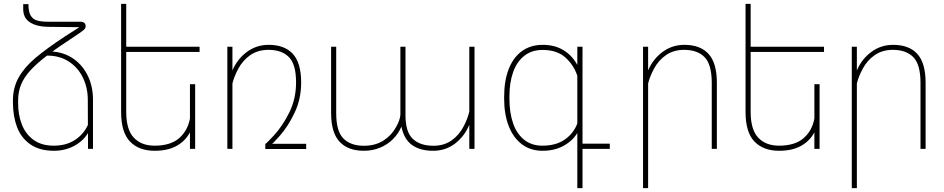

<svg xmlns="http://www.w3.org/2000/svg" viewBox="-20 -770 4881 993"><path d="M460.9 -255.4V0H435.1V-82Q409.7 -40 362.8 -15.1Q315.9 9.8 259.3 9.8Q184.6 9.8 137.2 -23.2Q89.8 -56.2 68.6 -111.6Q47.4 -167 46.9 -237.3V-250.5Q46.9 -316.9 76.9 -369.9Q106.9 -422.9 163.6 -470.7Q220.2 -518.6 318.8 -583.5L390.6 -629.4L225.6 -631.3Q170.4 -632.3 135.3 -654.3Q100.1 -676.3 100.1 -722.7V-748.5H127Q127 -710 138.2 -690.4Q149.4 -670.9 170.9 -664.3Q192.4 -657.7 229 -657.7H396Q409.2 -657.7 416 -651.6Q422.9 -645.5 422.9 -635.3V-632.8Q422.9 -623.5 411.4 -613.8Q399.9 -604 364.3 -580.6Q359.9 -577.6 341.3 -565.4Q280.3 -524.9 251 -503.4Q313.5 -499 361.1 -465.3Q408.7 -431.6 434.8 -376.7Q460.9 -321.8 460.9 -255.4ZM434.6 -124 434.1 -255.4Q433.6 -317.9 408.2 -369.6Q382.8 -421.4 335.4 -451.9Q288.1 -482.4 224.6 -482.4H223.1Q169.4 -441.4 137 -405.8Q104.5 -370.1 89.1 -332.8Q73.7 -295.4 73.7 -250.5V-239.3Q73.2 -178.7 92.3 -128.2Q111.3 -77.6 152.8 -47.1Q194.3 -16.6 257.8 -16.6Q321.8 -16.6 366.9 -45.7Q412.1 -74.7 434.6 -124Z M632.8 -501.5V-189.5Q633.3 -98.6 672.4 -57.6Q711.4 -16.6 779.3 -16.6Q861.8 -16.6 906.2 -55.2Q950.7 -93.8 962.4 -156.7V-334.5H989.3V0H962.4V-85.4Q938 -40 892.6 -15.1Q847.2 9.8 780.3 9.8Q698.2 9.8 652.3 -38.1Q606.4 -85.9 606.4 -190.4V-750H632.8V-528.3H1012.2V-501.5Z M1563.5 -26.4V0.5H1352.1V-26.4H1351.6Q1351.6 -21 1396 -68.8Q1440.4 -116.7 1475.8 -187.5Q1511.2 -258.3 1511.2 -344.2Q1511.2 -437.5 1474.1 -474.9Q1437 -512.2 1368.2 -512.2Q1314 -512.2 1274.7 -485.1Q1235.4 -458 1211.9 -413.6Q1190.4 -373 1182.1 -338.4V0H1155.8V-528.3H1182.1V-405.8Q1207 -464.4 1256.6 -501.2Q1306.2 -538.1 1369.6 -538.1Q1451.7 -538.1 1494.4 -491.5Q1537.1 -444.8 1537.6 -344.2Q1537.6 -258.3 1503.9 -187.5Q1470.2 -116.7 1428 -68.8Q1385.7 -21 1385.7 -26.4Z M2378.9 -118.2Q2400.9 -161.6 2407.2 -194.3V-528.3H2434.1V0H2407.2V-124.5Q2382.3 -64.9 2333.5 -27.6Q2284.7 9.8 2220.2 9.8Q2151.9 9.8 2110.4 -20.5Q2068.8 -50.8 2056.2 -115.2Q2041 -79.6 2013.2 -51.3Q1985.4 -22.9 1946.5 -6.6Q1907.7 9.8 1861.8 9.8Q1779.8 9.8 1736.3 -36.9Q1692.9 -83.5 1692.4 -184.1V-528.3H1718.8V-184.1Q1718.8 -91.3 1756.1 -53.7Q1793.5 -16.1 1861.8 -16.1Q1920.4 -16.1 1962.2 -42.5Q2003.9 -68.8 2027.3 -110.8Q2048.8 -147.9 2050.8 -176.8V-528.3H2077.1V-174.3Q2077.1 -87.4 2115 -51.8Q2152.8 -16.1 2221.7 -16.1Q2276.9 -16.1 2316.2 -44.2Q2355.5 -72.3 2378.9 -118.2Z M3133.8 0H2992.7V203.1H2965.8V-82Q2939.5 -40 2893.3 -15.1Q2847.2 9.8 2785.6 9.8Q2724.1 9.8 2679.4 -23.7Q2634.8 -57.1 2611.1 -117.9Q2587.4 -178.7 2587.4 -259.3V-269.5Q2587.4 -352.5 2611.1 -413.1Q2634.8 -473.6 2679.7 -505.9Q2724.6 -538.1 2786.6 -538.1Q2849.1 -538.1 2894.3 -510.5Q2939.5 -482.9 2965.8 -434.1V-528.3H2992.7V-26.9H3133.8ZM2965.8 -378.4Q2947.3 -433.6 2904.1 -472.7Q2860.8 -511.7 2786.1 -511.7Q2730 -511.7 2691.4 -481.2Q2652.8 -450.7 2633.8 -396.7Q2614.7 -342.8 2614.7 -272V-259.3Q2614.7 -187.5 2633.5 -132.8Q2652.3 -78.1 2690.7 -47.4Q2729 -16.6 2785.2 -16.6Q2855 -16.6 2900.4 -47.9Q2945.8 -79.1 2965.8 -131.3Z M3361.8 -413.6Q3340.3 -373 3332 -338.4V203.1H3305.7V-528.3H3332V-405.8Q3356.9 -464.4 3406.5 -501.2Q3456.1 -538.1 3519.5 -538.1Q3601.6 -538.1 3644.3 -491.5Q3687 -444.8 3687.5 -344.2V0H3661.1V-344.2Q3660.6 -437.5 3623.5 -474.9Q3586.4 -512.2 3518.1 -512.2Q3463.9 -512.2 3424.6 -485.1Q3385.3 -458 3361.8 -413.6Z M3862.3 -501.5V-189.5Q3862.8 -98.6 3901.9 -57.6Q3940.9 -16.6 4008.8 -16.6Q4091.3 -16.6 4135.7 -55.2Q4180.2 -93.8 4191.9 -156.7V-334.5H4218.8V0H4191.9V-85.4Q4167.5 -40 4122.1 -15.1Q4076.7 9.8 4009.8 9.8Q3927.7 9.8 3881.8 -38.1Q3835.9 -85.9 3835.9 -190.4V-750H3862.3V-528.3H4241.7V-501.5Z M4441.4 -413.6Q4419.9 -373 4411.6 -338.4V203.1H4385.3V-528.3H4411.6V-405.8Q4436.5 -464.4 4486.1 -501.2Q4535.6 -538.1 4599.1 -538.1Q4681.2 -538.1 4723.9 -491.5Q4766.6 -444.8 4767.1 -344.2V0H4740.7V-344.2Q4740.2 -437.5 4703.1 -474.9Q4666 -512.2 4597.7 -512.2Q4543.5 -512.2 4504.2 -485.1Q4464.8 -458 4441.4 -413.6Z"/></svg>

Font: Mardoto Thin
Style: Regular
Weight: 250
Designer: Christian Robertson, Vahan Hovhannisyan
Foundry: Google
Version: Version 1.000